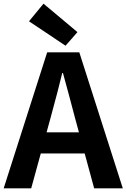

<svg xmlns="http://www.w3.org/2000/svg" viewBox="-24 -1026 689 1046"><path d="M233 -741H408L645 0H489L384 -386Q364 -459 352 -507L319 -628H315Q295 -543 252 -386L146 0H-4ZM143 -305H495V-190H143ZM134 -910 213 -1006 398 -851 333 -777Z"/></svg>

Font: Merged Yaku Han JP
Style: Bold
Weight: 700
Designer: Ryoko NISHIZUKA 西塚涼子 (kana, bopomofo & ideographs); Paul D. Hunt (Latin, Greek & Cyrillic); Sandoll Communications 산돌커뮤니
Foundry: Adobe
Version: Version 2.004